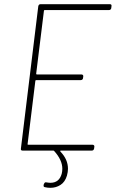

<svg xmlns="http://www.w3.org/2000/svg" viewBox="-20 -720 553 918"><path d="M502 -672H194Q190 -672 190 -668L153 -368Q153 -364 156 -364H370Q374 -364 376.5 -361Q379 -358 378 -354L377 -347Q377 -343 374 -340Q371 -337 366 -337H153Q149 -337 149 -333L112 -32Q111 -31 112 -29.5Q113 -28 115 -28H422Q427 -28 429.5 -25Q432 -22 431 -18L430 -10Q428 0 419 0H271Q266 0 269 5Q305 42 305 87Q305 102 300 120Q291 150 269.5 164Q248 178 221 178Q207 178 195 175Q186 174 189 163V162L191 158Q194 150 202 152Q214 154 221 154Q263 154 275 111Q278 99 278 87Q278 45 239 2Q237 0 235 0H88Q78 0 80 -10L163 -690Q165 -700 174 -700H505Q515 -700 513 -690L512 -682Q512 -678 509 -675Q506 -672 502 -672Z"/></svg>

Font: Barlow Semi Condensed Thin
Style: Italic
Weight: 250
Width: 4
Italic angle: -7°
Designer: Jeremy Tribby
Foundry: Tribby Type
Version: Version 1.408